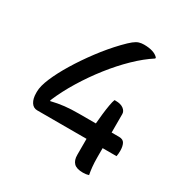

<svg xmlns="http://www.w3.org/2000/svg" viewBox="-168 -843 936 981"><g transform="rotate(30 300.0 -352.5)"><path d="M412 -393H419Q449 -393 465.5 -380.5Q482 -368 482 -351V-242H526Q550 -242 558.5 -225.5Q567 -209 567 -183Q567 -164 564 -150H482V-98Q482 -65 484.5 -40.5Q487 -16 491 4Q476 9 457 9Q419 9 403 -7.5Q387 -24 387 -55V-150H96Q73 -150 60 -170.5Q47 -191 47 -224V-233Q47 -265 68 -314.5Q89 -364 124.5 -422.5Q160 -481 205 -541Q250 -601 299 -652Q326 -680 342.5 -693Q359 -706 372.5 -710Q386 -714 401 -714Q461 -714 486 -687V-681Q436 -649 384.5 -599Q333 -549 285.5 -488.5Q238 -428 197.5 -362Q157 -296 129 -230V-224Q170 -234 206.5 -238Q243 -242 290 -242H389Q391 -268 394.5 -299Q398 -330 402.5 -355.5Q407 -381 412 -393Z"/></g></svg>

Font: Recursive Sn Csl St
Style: Regular
Weight: 400
Version: Version 1.079;hotconv 1.0.112;makeotfexe 2.5.65598; ttfautoh